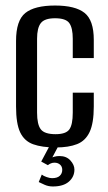

<svg xmlns="http://www.w3.org/2000/svg" viewBox="-20 -524 392 694"><path d="M182 9Q132 9 100 -2.5Q68 -14 53 -45.5Q38 -77 38 -139V-376Q38 -450 71.5 -477Q105 -504 179 -504Q252 -504 285.5 -477.5Q319 -451 319 -380V-314H243V-384Q243 -423 230.5 -440.5Q218 -458 179 -458Q141 -458 127.5 -440.5Q114 -423 114 -384V-117Q114 -74 127.5 -56.5Q141 -39 181 -39Q218 -39 230.5 -56Q243 -73 243 -117V-189H319V-139Q319 -79 304 -47Q289 -15 258.5 -3Q228 9 182 9ZM171 150Q155 150 141.5 144Q128 138 120 134L131 107Q137 112 148.5 116Q160 120 168 120Q187 120 196 111.5Q205 103 205 90Q205 78 197 71Q189 64 177 64Q170 64 164 66.5Q158 69 153 73L129 60L161 0H193L166 51L160 49Q167 45 176 42.5Q185 40 195 40Q220 40 234.5 56Q249 72 249 89Q249 115 229 132.5Q209 150 171 150Z"/></svg>

Font: Alumni Sans Thin Medium
Style: Regular
Weight: 500
Version: Version 1.018